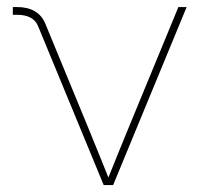

<svg xmlns="http://www.w3.org/2000/svg" viewBox="-20 -536 578 556"><path d="M280.3 0 89.8 -461.4Q76.2 -493.2 28.8 -493.2H17.1V-515.6H28.8Q91.3 -515.6 111.3 -467.3L236.3 -164.1Q250.5 -129.4 265.1 -93.3Q279.8 -57.1 293.9 -22Q308.1 -57.1 322.5 -93Q336.9 -128.9 351.6 -164.1L496.6 -515.6H520.5L307.6 0Z"/></svg>

Font: Inter Display Thin
Style: Regular
Weight: 100
Designer: Rasmus Andersson
Foundry: rsms
Version: Version 4.000;git-a52131595